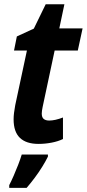

<svg xmlns="http://www.w3.org/2000/svg" viewBox="-20 -682 417 923"><path d="M165 9.8Q106 9.8 75.7 -19.3Q45.4 -48.3 45.4 -108.4Q45.4 -122.6 47.4 -139.2Q49.3 -155.8 53.2 -176.3L109.4 -439H47.4L61 -506.8L142.6 -544.4L199.7 -661.6H289.6L265.1 -545.4H377L354 -439H242.7L185.1 -168.5Q183.1 -159.2 181.9 -150.6Q180.7 -142.1 180.7 -136.2Q180.7 -118.2 189.9 -110.4Q199.2 -102.5 216.8 -102.5Q230.5 -102.5 247.1 -106.2Q263.7 -109.9 282.7 -117.2V-13.7Q259.8 -2.4 228.3 3.7Q196.8 9.8 165 9.8ZM24.4 221.2V208Q34.2 189 45.7 162.8Q57.1 136.7 67.6 109.6Q78.1 82.5 84.5 61H210.4V70.8Q199.7 92.8 183.1 119.6Q166.5 146.5 146.7 172.9Q127 199.2 107.9 221.2Z"/></svg>

Font: Open Sans SemiCondensed
Style: Bold Italic
Weight: 700
Width: 4
Italic angle: -12°
Designer: Monotype Design Team
Foundry: Monotype Imaging Inc.
Version: Version 3.003